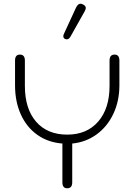

<svg xmlns="http://www.w3.org/2000/svg" viewBox="-20 -1004 724 1034"><path d="M623 -678V-545Q623 -460 590.5 -391Q558 -322 500 -280Q442 -238 369 -231V-22Q369 10 342 10Q316 10 316 -22V-231Q239 -237 181.5 -277.5Q124 -318 92.5 -387Q61 -456 61 -545V-678Q61 -710 87 -710Q114 -710 114 -678V-542Q114 -418 174.5 -348.5Q235 -279 342 -279Q448 -279 509 -349.5Q570 -420 570 -542V-678Q570 -710 597 -710Q623 -710 623 -678ZM321 -809Q321 -815 324 -821L388 -960Q399 -984 413 -984Q420 -984 427 -980Q442 -973 442 -961Q442 -954 436 -943L359 -806Q351 -792 339 -792L331 -794Q321 -798 321 -809Z"/></svg>

Font: Kodchasan ExtraLight
Style: Regular
Weight: 275
Version: Version 1.000; ttfautohint (v1.6)